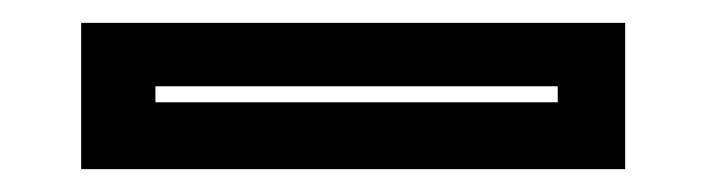

<svg xmlns="http://www.w3.org/2000/svg" viewBox="-20 -20 618 168"><path d="M51 128V0H527V128ZM116 69.5H468V55.5H116Z"/></svg>

Font: Tourney Thin
Style: Regular
Weight: 100
Designer: Tyler Finck
Foundry: Etcetera Type Co
Version: Version 1.015